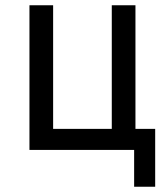

<svg xmlns="http://www.w3.org/2000/svg" viewBox="-20 -570 640 730"><path d="M490 140V0H92V-550H182V-80H405V-550H495V-80H570V140Z"/></svg>

Font: JetBrainsMono NFM
Style: Regular
Weight: 400
Monospace: yes
Designer: Philipp Nurullin, Konstantin Bulenkov
Foundry: JetBrains
Version: Version 2.304; ttfautohint (v1.8.4.7-5d5b);Nerd Fonts 3.3.0